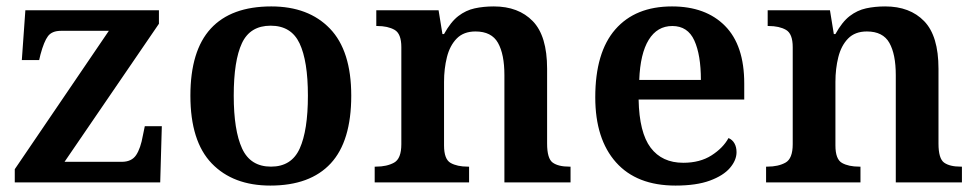

<svg xmlns="http://www.w3.org/2000/svg" viewBox="-20 -568 3043 598"><path d="M26 0V-41L319 -472H170Q142 -472 129.5 -455.5Q117 -439 106 -398L102 -381H48L59 -536H475V-494L181 -64H359Q390 -64 404 -85Q418 -106 425 -146L431 -175H484L479 0Z M822 10Q706 10 639.5 -59Q573 -128 573 -270Q573 -410 636.5 -479Q700 -548 825 -548Q941 -548 1007.5 -479Q1074 -410 1074 -270Q1074 -128 1010 -59Q946 10 822 10ZM824 -49Q888 -49 913.5 -105.5Q939 -162 939 -270Q939 -378 913 -433Q887 -488 823 -488Q759 -488 733.5 -433.5Q708 -379 708 -270Q708 -162 734 -105.5Q760 -49 824 -49Z M1147 0V-49H1151Q1185 -49 1207.5 -61.5Q1230 -74 1230 -119V-421Q1230 -463 1209 -475Q1188 -487 1155 -487H1152V-536H1346L1358 -462H1363Q1384 -500 1407.5 -518Q1431 -536 1458.5 -542Q1486 -548 1518 -548Q1595 -548 1639.5 -502Q1684 -456 1684 -354V-121Q1684 -74 1701.5 -61.5Q1719 -49 1753 -49H1757V0H1551V-334Q1551 -399 1531 -434.5Q1511 -470 1461 -470Q1424 -470 1402.5 -448Q1381 -426 1372 -390Q1363 -354 1363 -313V-115Q1363 -72 1383.5 -60.5Q1404 -49 1437 -49H1441V0Z M2084 10Q1963 10 1898.5 -62.5Q1834 -135 1834 -265Q1834 -405 1896.5 -476.5Q1959 -548 2073 -548Q2178 -548 2238 -487.5Q2298 -427 2298 -308V-258H1969Q1971 -155 2006.5 -108Q2042 -61 2108 -61Q2160 -61 2196 -84Q2232 -107 2249 -138Q2261 -133 2267.5 -121.5Q2274 -110 2274 -94Q2274 -69 2253.5 -45Q2233 -21 2191 -5.5Q2149 10 2084 10ZM2163 -319Q2163 -397 2142.5 -442Q2122 -487 2074 -487Q2027 -487 2000.5 -444Q1974 -401 1971 -319Z M2366 0V-49H2370Q2404 -49 2426.5 -61.5Q2449 -74 2449 -119V-421Q2449 -463 2428 -475Q2407 -487 2374 -487H2371V-536H2565L2577 -462H2582Q2603 -500 2626.5 -518Q2650 -536 2677.5 -542Q2705 -548 2737 -548Q2814 -548 2858.5 -502Q2903 -456 2903 -354V-121Q2903 -74 2920.5 -61.5Q2938 -49 2972 -49H2976V0H2770V-334Q2770 -399 2750 -434.5Q2730 -470 2680 -470Q2643 -470 2621.5 -448Q2600 -426 2591 -390Q2582 -354 2582 -313V-115Q2582 -72 2602.5 -60.5Q2623 -49 2656 -49H2660V0Z"/></svg>

Font: Noto Serif Khojki SemiBold
Style: Regular
Weight: 600
Version: Version 2.003